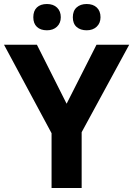

<svg xmlns="http://www.w3.org/2000/svg" viewBox="-20 -937 664 957"><path d="M146 -851Q146 -883 164 -900Q182 -917 214 -917Q246 -917 264.5 -899Q283 -881 283 -851Q283 -822 264 -804Q245 -786 214 -786Q182 -786 164 -803Q146 -820 146 -851ZM343 -851Q343 -883 362 -900Q381 -917 412 -917Q444 -917 462.5 -899.5Q481 -882 481 -851Q481 -822 462 -804Q443 -786 412 -786Q381 -786 362 -802.5Q343 -819 343 -851ZM237 -273 0 -714H164L312 -420L461 -714H624L387 -278V0H237Z"/></svg>

Font: OpenSansMMV
Style: Bold
Weight: 700
Foundry: Ascender Corporation
Version: Version 4.001